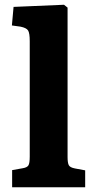

<svg xmlns="http://www.w3.org/2000/svg" viewBox="-20 -787 402 807"><path d="M31 0V-72L76 -80Q94 -83 99.5 -92Q105 -101 105 -129V-614Q105 -648 98 -659Q91 -670 66 -675L30 -680L37 -758L249 -767L264 -755V-127Q264 -103 269 -93Q274 -83 295 -79L338 -71V0Z"/></svg>

Font: Literata
Style: Bold
Weight: 700
Designer: Latin by Veronika Burian and Jose Scaglione. Greek by Irene Vlachou. Cyrillic by Vera Evstafieva.
Foundry: TypeTogether
Version: Version 3.103; ttfautohint (v1.8.4.7-5d5b);gftools[0.9.29]